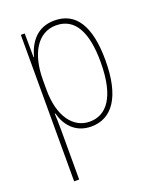

<svg xmlns="http://www.w3.org/2000/svg" viewBox="-143 -620 757 935"><g transform="rotate(-20 235.5 -152.5)"><path d="M254 -537C161 -537 119 -472 100 -403H98L97 -527H77V232H103V-21C103 -56 102 -88 101 -110H104C119 -51 162 10 248 10C355 10 422 -80 422 -270C422 -449 364 -537 254 -537ZM253 -512C350 -512 397 -427 397 -270C397 -86 334 -15 249 -15C163 -15 103 -96 103 -232V-284C103 -418 157 -512 253 -512Z"/></g></svg>

Font: Noto Sans Armenian Condensed Thin
Style: Regular
Weight: 100
Width: 3
Designer: Monotype Design Team
Foundry: Monotype Imaging Inc.
Version: Version 2.008